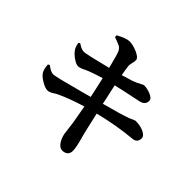

<svg xmlns="http://www.w3.org/2000/svg" viewBox="-187 -990 1245 1245"><g transform="rotate(45 435.5 -367.0)"><path d="M488 11Q471 -14 464 -48Q462 -56 459 -87Q453 -140 447 -170Q444 -190 436 -232Q432 -254 430 -266Q325 -234 255 -201Q244 -196 227 -185Q203 -170 188 -170Q163 -170 128 -192Q96 -212 86 -229Q73 -247 70 -291L81 -298Q117 -270 140 -270Q161 -270 357 -323Q397 -334 415 -339Q408 -374 394 -436Q387 -467 384 -480Q312 -458 284 -446Q276 -443 262 -436Q232 -421 216 -421Q198 -421 169 -441.5Q140 -462 126 -484Q115 -501 111 -531L121 -537Q124 -535 130 -531Q157 -514 177 -514Q198 -514 356 -554Q363 -555 366 -556Q365 -562 362 -574Q342 -654 334 -672.5Q326 -691 311 -701Q299 -708 252 -725L251 -740Q309 -772 339 -772Q370 -772 410 -755Q451 -737 454 -718Q456 -706 450.5 -686.5Q445 -667 446 -654Q448 -633 457 -583V-581Q511 -597 533 -604Q556 -612 586 -628Q602 -637 605 -637Q633 -638 666 -625Q702 -610 702 -590Q702 -551 657 -542Q535 -517 472 -502Q480 -466 494 -402Q499 -376 502 -363Q634 -398 689 -418Q698 -422 711 -428Q724 -434 729 -435Q771 -436 805 -421Q839 -405 839 -383Q839 -340 794 -338Q663 -326 519 -290Q532 -232 550 -154Q554 -137 556 -130Q559 -119 564 -101Q581 -40 581 -9Q581 11 569 24Q556 37 532 38Q508 39 488 11Z"/></g></svg>

Font: GenRyuMin TW B
Style: Regular
Weight: 700
Version: Version 1.501;PS 1;hotconv 16.6.51;makeotf.lib2.5.65220